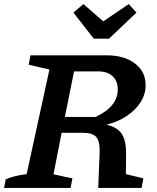

<svg xmlns="http://www.w3.org/2000/svg" viewBox="-41 -924 770 944"><path d="M-21 0 -13 -42Q4 -50 28 -56.5Q52 -63 90 -68L202 -582L100 -606L109 -652H482Q570 -652 622.5 -612Q675 -572 675 -505Q675 -461 650.5 -422Q626 -383 582.5 -354Q539 -325 483 -311Q535 -299 557 -266.5Q579 -234 579 -173L578 -68L664 -47L655 0H442L449 -178Q450 -230 432 -250.5Q414 -271 367 -271H262L222 -67L315 -47L306 0ZM441 -573H323L278 -349H429Q538 -400 538 -484Q538 -526 512.5 -549.5Q487 -573 441 -573ZM420 -734 320 -862 369 -904 467 -819 592 -904 630 -862 495 -734Z"/></svg>

Font: Piazzolla SemiBold
Style: Italic
Weight: 600
Italic angle: -11.3°
Designer: Juan Pablo del Peral
Foundry: Huerta Tipografica
Version: Version 1.330